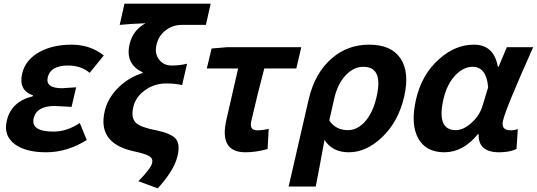

<svg xmlns="http://www.w3.org/2000/svg" viewBox="-20 -818 2933 1049"><path d="M61 -30Q-2 -77 17 -158Q41 -263 159 -292L160 -297Q80 -325 101 -416Q119 -493 199 -536Q272 -574 371 -574Q473 -574 547 -515L470 -420Q422 -460 352 -460Q256 -460 241 -396Q227 -336 319 -336Q330 -336 396 -341L371 -234Q293 -239 279 -239Q180 -239 164 -172Q147 -99 273 -99Q345 -99 416 -146L454 -53Q347 14 232 14Q121 14 61 -30Z M736 172Q805 102 811 73Q817 49 797 36Q777 23 713 9Q511 -34 552 -210Q568 -282 629 -342Q687 -397 759 -419L760 -423Q663 -467 688 -577Q706 -653 775 -691Q694 -688 634 -682L660 -798H1131L1105 -682H973Q924 -682 886 -653Q846 -623 835 -573Q824 -527 848 -494Q873 -460 918 -460Q963 -460 1002 -470L975 -353Q940 -362 888 -362Q825 -362 775 -327Q721 -290 708 -232Q694 -171 726 -144Q752 -122 833 -106Q916 -89 941 -59Q965 -29 950 34Q932 112 842 211Z M1217 -164 1281 -444H1110L1136 -553L1219 -560H1626L1599 -444H1424Q1389 -313 1353 -157Q1341 -106 1385 -106Q1414 -106 1448 -114L1442 -4Q1380 14 1321 14Q1176 14 1217 -164Z M1666 -273Q1700 -421 1795 -501Q1880 -574 1997 -574Q2118 -574 2168 -499Q2219 -423 2188 -289Q2156 -151 2065 -66Q1980 14 1886 14Q1795 14 1753 -54Q1717 143 1705 201H1557ZM1972 -151Q2017 -200 2037 -287Q2076 -453 1965 -453Q1913 -453 1870 -408Q1825 -361 1807 -283L1779 -160Q1814 -107 1881 -107Q1931 -107 1972 -151Z M2265 -62Q2222 -140 2253 -275Q2284 -411 2379 -495Q2467 -574 2569 -574Q2679 -574 2700 -453H2704L2749 -560H2893Q2743 -225 2728 -158Q2716 -106 2771 -106Q2790 -106 2809 -113L2802 -4Q2764 14 2707 14Q2592 14 2595 -85H2591Q2510 14 2408 14Q2307 14 2265 -62ZM2556 -147Q2601 -187 2617 -242L2647 -341Q2638 -453 2562 -453Q2514 -453 2471 -410Q2423 -362 2403 -277Q2364 -107 2470 -107Q2512 -107 2556 -147Z"/></svg>

Font: KaiGen Gothic CN Bold
Style: Bold
Weight: 700
Designer: Ryoko NISHIZUKA  (kana & ideographs); Paul D. Hunt (Latin, Greek & Cyrillic); Wenlong ZHANG  (bopomofo); Sandoll Communi
Foundry: Adobe Systems Incorporated
Version: Version 1.002.20150501